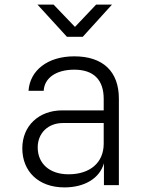

<svg xmlns="http://www.w3.org/2000/svg" viewBox="-20 -805 640 835"><path d="M271 -645H340L467 -785H398L306 -688L213 -785H143ZM260 10C350 10 414 -31 432 -95V0H497V-376C497 -494 428 -560 303 -560C186 -560 110 -498 104 -410H170C173 -466 224 -502 303 -502C387 -502 431 -458 431 -375V-325H251C148 -325 77 -257 77 -160C77 -60 147 10 260 10ZM278 -47C195 -47 144 -94 144 -164C144 -226 189 -270 254 -270H431V-180C431 -98 372 -47 278 -47Z"/></svg>

Font: JetBrains Mono ExtraLight
Style: Regular
Weight: 240
Monospace: yes
Designer: Philipp Nurullin, Konstantin Bulenkov
Foundry: JetBrains
Version: Version 2.305